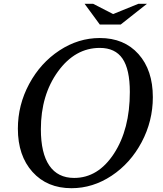

<svg xmlns="http://www.w3.org/2000/svg" viewBox="-20 -980 860 1010"><path d="M505 -780Q633 -780 708.5 -695.5Q784 -611 784 -469Q784 -343 725 -232Q666 -121 567 -55.5Q468 10 356 10Q228 10 151 -75.5Q74 -161 74 -303Q74 -428 133.5 -538.5Q193 -649 292.5 -714.5Q392 -780 505 -780ZM505 -728Q375 -728 285 -604Q195 -480 195 -300Q195 -174 239.5 -109Q284 -44 370 -44Q496 -44 579.5 -172Q663 -300 663 -496Q663 -615 624.5 -671.5Q586 -728 505 -728ZM615 -851H505L425 -960H470L575 -906L708 -960H753Z"/></svg>

Font: Libre Baskerville
Style: Italic
Weight: 400
Italic angle: -15°
Designer: Pablo Impallari, Rodrigo Fuenzalida
Foundry: Pablo Impallari, Rodrigo Fuenzalida
Version: Version 1.051;Glyphs 3.2.3 (3260)